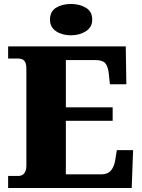

<svg xmlns="http://www.w3.org/2000/svg" viewBox="-20 -948 715 968"><path d="M21 0V-61H72Q86 -61 95 -67.5Q104 -74 108.5 -85Q113 -96 113 -110V-599Q113 -623 107 -634.5Q101 -646 91 -649.5Q81 -653 70 -653H21V-714H614L617 -523H534L529 -573Q525 -613 511 -629Q497 -645 462 -645H312V-407H548V-339H312V-69H491Q523 -69 539.5 -88.5Q556 -108 561 -141L569 -191H651L644 0ZM338 -770Q293 -770 262.5 -790.5Q232 -811 232 -849Q232 -890 262.5 -909Q293 -928 338 -928Q381 -928 413 -909Q445 -890 445 -849Q445 -811 413 -790.5Q381 -770 338 -770Z"/></svg>

Font: Noto Serif Gujarati Black
Style: Regular
Weight: 900
Version: Version 2.102